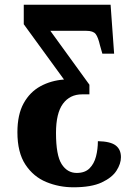

<svg xmlns="http://www.w3.org/2000/svg" viewBox="-20 -556 560 816"><path d="M292 240Q231 240 176.5 217.5Q122 195 88 143.5Q54 92 54 6Q54 -69 80.5 -117Q107 -165 152 -189.5Q197 -214 252 -218L81 -453V-536H450L465 -328H415L405 -363Q397 -398 386.5 -411.5Q376 -425 347 -425H194L360 -196V-155H329Q277 -155 247.5 -115Q218 -75 218 9Q218 104 242 141.5Q266 179 306 179Q341 179 360.5 159.5Q380 140 388 109Q396 78 396 44Q449 45 471.5 62Q494 79 494 112Q494 140 475 169.5Q456 199 412 219.5Q368 240 292 240Z"/></svg>

Font: Noto Serif ExtraCondensed Black
Style: Regular
Weight: 900
Width: 2
Designer: Monotype Design Team
Foundry: Monotype Imaging Inc.
Version: Version 2.015; ttfautohint (v1.8.4.7-5d5b)